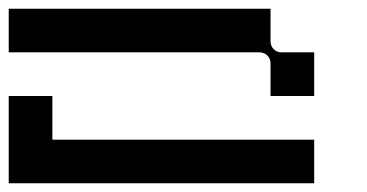

<svg xmlns="http://www.w3.org/2000/svg" viewBox="-20 -420 840 440"><path d="M625 -300C611 -300 600 -311 600 -325V-400H0V-300H575C589 -300 600 -289 600 -275V-200H700V-300ZM100 -200H0V0H700V-100H100Z"/></svg>

Font: Broadcast
Style: Regular
Weight: 400
Designer: Mıchael Chrıstophersson
Foundry: Aeriform
Version: Version 1.000;PS 001.000;hotconv 1.0.88;makeotf.lib2.5.64775